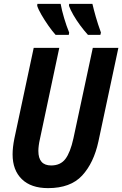

<svg xmlns="http://www.w3.org/2000/svg" viewBox="-20 -961 631 991"><path d="M228 10Q140 10 92.5 -36.5Q45 -83 45 -164Q45 -200 54 -245L154 -714H286L186 -243Q182 -226 180 -210Q178 -194 178 -182Q178 -107 244 -107Q292 -107 317.5 -140.5Q343 -174 359 -247L459 -714H591L488 -231Q464 -120 404 -55Q344 10 228 10ZM434 -781Q414 -803 394 -830Q374 -857 358.5 -884Q343 -911 336 -931L337 -941H457Q464 -911 474.5 -874Q485 -837 501 -793L498 -781ZM267 -781Q249 -801 229.5 -829Q210 -857 194 -884.5Q178 -912 172 -931L173 -941H293Q299 -908 311 -867.5Q323 -827 337 -793L335 -781Z"/></svg>

Font: Noto Sans Condensed
Style: Bold Italic
Weight: 700
Width: 3
Italic angle: -12°
Designer: Monotype Design Team
Foundry: Monotype Imaging Inc.
Version: Version 2.013; ttfautohint (v1.8.4.7-5d5b)